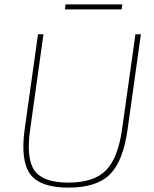

<svg xmlns="http://www.w3.org/2000/svg" viewBox="-20 -847 707 879"><path d="M537 -804H277L280 -827H540ZM625 -690 564 -254Q544 -109 483 -48.5Q422 12 294 12Q164 12 118.5 -49.5Q73 -111 93 -256L154 -690H179L118 -254Q99 -120 138.5 -65.5Q178 -11 293 -11Q409 -11 464.5 -66.5Q520 -122 539 -256L600 -690Z"/></svg>

Font: Exo 2.0 Thin
Style: Italic
Weight: 250
Italic angle: -8°
Designer: Natanael Gama
Version: Version 1.001;PS 001.001;hotconv 1.0.70;makeotf.lib2.5.58329